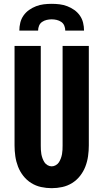

<svg xmlns="http://www.w3.org/2000/svg" viewBox="-20 -975 540 1003"><path d="M250 8Q222 8 194.5 2Q167 -4 143 -19Q119 -34 101.5 -56.5Q84 -79 74 -105Q64 -131 60 -159Q56 -187 56 -215V-735H193V-215Q193 -204 193.5 -192.5Q194 -181 196 -170Q198 -159 202 -148Q206 -137 212 -127.5Q218 -118 228.5 -112Q239 -106 250 -106Q261 -106 271.5 -112Q282 -118 288 -127.5Q294 -137 298 -148Q302 -159 304 -170Q306 -181 306.5 -192.5Q307 -204 307 -215V-735H444V-215Q444 -187 440 -159Q436 -131 426 -105Q416 -79 398.5 -56.5Q381 -34 357 -19Q333 -4 305.5 2Q278 8 250 8ZM81 -815Q81 -836 86 -856.5Q91 -877 103 -894Q115 -911 132 -923Q149 -935 168.5 -942.5Q188 -950 208.5 -952.5Q229 -955 250 -955Q271 -955 291.5 -952.5Q312 -950 331.5 -942.5Q351 -935 368 -923Q385 -911 397 -894Q409 -877 414 -856.5Q419 -836 419 -815H321Q321 -828 316 -840.5Q311 -853 300 -860.5Q289 -868 276 -871Q263 -874 250 -874Q237 -874 224 -871Q211 -868 200 -860.5Q189 -853 184 -840.5Q179 -828 179 -815Z"/></svg>

Font: Iosevka Curly Heavy
Style: Regular
Weight: 900
Monospace: yes
Designer: Belleve Invis
Foundry: Belleve Invis
Version: Version 22.1.2; ttfautohint (v1.8.4)